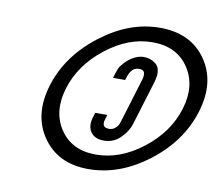

<svg xmlns="http://www.w3.org/2000/svg" viewBox="-77 -771 1006 875"><g transform="rotate(10 426.5 -333.5)"><path d="M595.7 -679C501 -679 409.6 -645 321.5 -577C233.4 -509 174.9 -427.7 145.9 -333C117 -238.3 126 -157.2 173 -89.5C220 -21.8 290.4 12 384.4 12C480.4 12 572.4 -21.7 660.3 -89C748.2 -156.3 806.8 -237.7 835.9 -333C865.1 -428.3 856.2 -509.8 809.2 -577.5C762.2 -645.2 691 -679 595.7 -679ZM574 -608C648.7 -608 704.2 -580.8 740.6 -526.5C777 -472.2 783.8 -407.7 760.9 -333C737.9 -257.7 691.7 -193.2 622.3 -139.5C552.9 -85.8 480.8 -59 406.2 -59C332.2 -59 277.1 -86 240.9 -140C204.8 -194 198.1 -258.3 220.9 -333C243.8 -407.7 289.6 -472.2 358.6 -526.5C427.5 -580.8 499.3 -608 574 -608ZM427.6 -430 423.6 -417H479.6L483.6 -430C488.1 -444.7 494.3 -456.3 502.3 -465C510.3 -473.7 520.9 -478 534.3 -478C547.6 -478 555.6 -473.7 558.3 -465C561 -456.3 560.1 -444.7 555.6 -430L492.6 -224C489.1 -212.7 483.3 -203.3 475 -196C466.8 -188.7 457 -185 445.7 -185C421 -185 412.7 -198 420.6 -224L427.3 -246H371.3L364.6 -224C356 -196 358 -173 370.5 -155C383 -137 403.2 -128 431.2 -128C461.2 -128 486.8 -138.5 507.9 -159.5C529 -180.5 542.9 -202 549.6 -224L612.6 -430C615.6 -440 617.8 -450.5 619.2 -461.5C620.6 -472.5 619.6 -483.5 616.3 -494.5C613 -505.5 604.6 -515 591 -523C577.5 -531 562.3 -535 545.7 -535C530.3 -535 515.1 -530.8 499.9 -522.5C484.6 -514.2 471.5 -504 460.5 -492C449.5 -480 442.5 -470.7 439.5 -464C436.4 -457.3 432.5 -446 427.6 -430Z"/></g></svg>

Font: Din Kursivschrift
Style: Condensed Italic Polish
Weight: 400
Version: Version 1.07